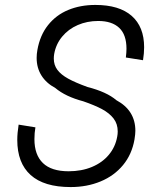

<svg xmlns="http://www.w3.org/2000/svg" viewBox="-20 -745 640 778"><path d="M50 -178Q50 -205.5 55.5 -240L123.5 -229Q119.5 -206.5 119.5 -181Q119.5 -117.5 154 -84.2Q188.5 -51 258 -51Q310.5 -51 352.5 -68.5Q394.5 -86 421 -117.8Q447.5 -149.5 455 -191.5Q457 -201.5 457 -212.5Q457 -243 440.2 -264.8Q423.5 -286.5 393.8 -302.5Q364 -318.5 317.5 -334.5Q245.5 -353.5 204 -388.5Q167.5 -408 148 -439Q128.5 -470 128.5 -510.5Q128.5 -526 131.5 -542.5Q142 -602 174.5 -643Q207 -684 256.2 -704.5Q305.5 -725 366.5 -725Q463 -725 513.5 -680.8Q564 -636.5 564 -553.5Q564 -529 559.5 -501L490 -512Q492.5 -533 492.5 -547.5Q492.5 -604.5 463 -632.2Q433.5 -660 378 -660Q333 -660 295 -643.5Q257 -627 231.8 -596.5Q206.5 -566 199.5 -526Q198 -516.5 198 -507.5Q198 -481.5 212.5 -462Q227 -442.5 256.5 -426.2Q286 -410 334.5 -392.5Q412.5 -372.5 451.5 -339Q528.5 -297.5 528.5 -215Q528.5 -202 525 -180Q514.5 -119.5 478.5 -76Q442.5 -32.5 387.5 -9.8Q332.5 13 266 13Q158.5 13 104.2 -35.8Q50 -84.5 50 -178Z"/></svg>

Font: JuliaMono Black
Style: Italic
Weight: 900
Italic angle: -9°
Monospace: yes
Designer: cormullion
Foundry: corm
Version: Version 0.057; ttfautohint (v1.8.4)